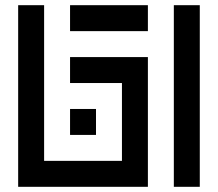

<svg xmlns="http://www.w3.org/2000/svg" viewBox="-20 -720 840 740"><path d="M250 -400H450V-100H150V-700H50V0H550V-500H250ZM550 -600V-700H250V-600ZM650 0H750V-700H650ZM250 -300V-200H350V-300Z"/></svg>

Font: Mourier
Style: Regular
Weight: 400
Designer: Eric Mourier
Foundry: Velvetyne Type Foundry
Version: Version 2.000;hotconv 1.0.109;makeotfexe 2.5.65596